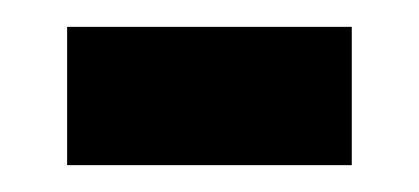

<svg xmlns="http://www.w3.org/2000/svg" viewBox="-20 -362 312 143"><path d="M30 -239V-342H242V-239Z"/></svg>

Font: Alumni Sans Black
Style: Regular
Weight: 900
Designer: Robert E. Leuschke
Foundry: Robert E. Leuschke
Version: Version 1.018